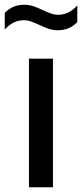

<svg xmlns="http://www.w3.org/2000/svg" viewBox="-58 -792 347 812"><path d="M64.5 0V-544H166V0ZM107.5 -687Q86.5 -696.5 72.2 -701.5Q58 -706.5 44 -706.5Q20 -706.5 0.5 -697Q-19 -687.5 -38 -667V-737Q-6 -772 45.5 -772Q64.5 -772 82.5 -766Q100.5 -760 123.5 -749Q144.5 -739.5 158.8 -734.5Q173 -729.5 187 -729.5Q211 -729.5 230.5 -739Q250 -748.5 269 -769V-699Q237 -664 185.5 -664Q166.5 -664 148.5 -670Q130.5 -676 107.5 -687Z"/></svg>

Font: Encode Sans Semi Condensed Medium
Style: Regular
Weight: 500
Width: 4
Designer: Multiple Designers
Foundry: Impallari Type
Version: Version 2.000